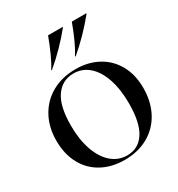

<svg xmlns="http://www.w3.org/2000/svg" viewBox="-180 -866 929 1000"><g transform="rotate(-30 285.0 -366.0)"><path d="M20 -250Q20 -330 54 -392Q88 -454 149.5 -488.5Q211 -523 292 -523Q368 -523 426.5 -491Q485 -459 517.5 -400Q550 -341 550 -262Q550 -180 516.5 -117Q483 -54 421.5 -19.5Q360 15 280 15Q203 15 144 -17Q85 -49 52.5 -109Q20 -169 20 -250ZM303 1Q370 1 407.5 -56Q445 -113 445 -230Q445 -315 423.5 -378Q402 -441 363 -475Q324 -509 272 -509Q204 -509 164.5 -453Q125 -397 125 -280Q125 -195 147.5 -131.5Q170 -68 210 -33.5Q250 1 303 1ZM400 -747H487V-744Q414 -654 328 -581H323Q360 -638 400 -747ZM257 -747H345V-744Q271 -653 185 -581H180Q199 -610 219.5 -655Q240 -700 257 -747Z"/></g></svg>

Font: Nyght Serif
Style: Regular
Weight: 400
Designer: Maksym Kobuzan
Version: Version 0.410;July 4, 2025;FontCreator 15.0.0.2958 64-bit